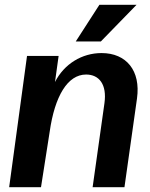

<svg xmlns="http://www.w3.org/2000/svg" viewBox="-20 -776 623 796"><path d="M18 0H150L186 -230C207 -377 260 -467 337 -467C391 -467 424 -426 413 -348L364 0H496L548 -368C564 -483 504 -556 401 -556C320 -556 246 -511 208 -436L223 -544H92ZM294 -604H398L546 -756H392Z"/></svg>

Font: Ronzino Bold
Style: Italic
Weight: 700
Italic angle: -8°
Designer: Nunzio Mazzaferro
Foundry: Collletttivo
Version: Version 1.000;Glyphs 3.3 (3337)